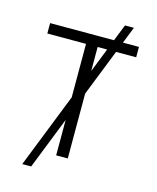

<svg xmlns="http://www.w3.org/2000/svg" viewBox="-133 -917 903 1107"><g transform="rotate(15 318.0 -363.5)"><path d="M107.9 99.1H161.1L283.7 -211.4V0H353V-387.2L462.9 -665.5H583V-727.5H487.3L526.4 -826.2H473.1L434.1 -727.5H52.7V-665.5H283.7V-346.2ZM353 -522V-665.5H409.7Z"/></g></svg>

Font: Raveo Light
Style: Regular
Weight: 300
Designer: Jakub Foglar, Rasmus Andersson (Inter)
Foundry: Jakubfoglar.com
Version: Version 1.100;Glyphs 3.2.3 (3260)